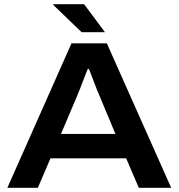

<svg xmlns="http://www.w3.org/2000/svg" viewBox="-20 -893 849 913"><path d="M15 0 320 -687H488L794 0H640L580 -140H220L160 0ZM270 -256H529L455 -433Q450 -444 442.5 -462.5Q435 -481 427.5 -501.5Q420 -522 413 -539.5Q406 -557 403 -565H397Q389 -545 379 -519Q369 -493 360 -469.5Q351 -446 345 -433ZM479 -740H368L234 -869V-873H380Z"/></svg>

Font: Archivo SemiBold SemiExpanded
Style: Regular
Weight: 600
Width: 6
Version: Version 2.001